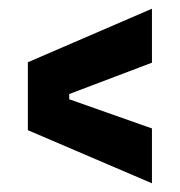

<svg xmlns="http://www.w3.org/2000/svg" viewBox="-20 -544 413 441"><path d="M329 -123 44 -245V-401L329 -524V-400L139 -328V-316L329 -249Z"/></svg>

Font: Bricolage Grotesque 12pt Condensed SemiBold
Style: Regular
Weight: 600
Width: 3
Designer: Mathieu Triay
Foundry: Atelier Triay
Version: Version 1.001; ttfautohint (v1.8.4.7-5d5b);gftools[0.9.33.de